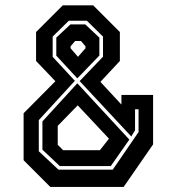

<svg xmlns="http://www.w3.org/2000/svg" viewBox="-20 -720 681 740"><path d="M174 0.5 71 -102.5V-283.5L193.5 -407L119 -485V-596.5L222 -699.5H339L442 -596.5V-485L367 -404.5L448 -317V-354H570V-163.5L456.5 0.5ZM223.5 -141H365L400 -185.5L279.5 -314L202.5 -235V-162ZM210.5 -80 143.5 -143V-252L278 -399L478.5 -182L407 -80ZM205.5 -66H414.5L514 -211V-299H500.5V-218L486 -194L287 -407.5L377 -501.5V-579L315 -640H245L183 -579V-501L268.5 -408.5L129.5 -257V-137ZM278 -418 197 -505.5V-575L251.5 -626H308.5L363 -575V-506ZM280.5 -501 309.5 -534V-541.5L292 -562H269.5L252 -541.5V-534Z"/></svg>

Font: Tourney Thin
Style: Bold
Weight: 700
Version: Version 1.015